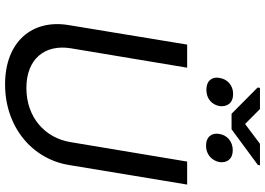

<svg xmlns="http://www.w3.org/2000/svg" viewBox="-168 -895 1076 780"><g transform="rotate(90 370.0 -505.0)"><path d="M636.4 -727.3 557.5 -254.3C540.8 -149.5 456.3 -74.2 337.7 -74.2C218.8 -74.2 159.4 -149.5 176.1 -254.3L255 -727.3H161.2L82 -246.4C56.8 -96.6 150.6 12.4 322.8 12.4C494.7 12.4 625.4 -96.6 650.2 -246.4L729.8 -727.3ZM296.5 -858.3C290.8 -829.5 307.2 -805.4 344.5 -805.4C381.7 -805.4 405.2 -828.1 410.9 -858.3C415.1 -889.6 398.8 -914.1 361.5 -914.1C325.6 -914.1 300.8 -889.6 296.5 -858.3ZM335.6 -1013.5 442.1 -907.7H505.3L650.2 -1014.6L651.6 -1023.1H564.3L483.7 -962.7L422.9 -1023.1H337ZM524.1 -858.3C518.5 -828.5 534.8 -804 572.1 -804C609.4 -804 632.8 -829.5 638.5 -858.3C642.8 -888.5 626.4 -912.6 590.6 -912.6C553.3 -912.6 528.8 -888.5 524.1 -858.3Z"/></g></svg>

Font: Margiela Sans Text
Style: Italic
Weight: 400
Italic angle: -9.39999°
Designer: Stefan Endress, Andreas Faust
Version: Version 1.100;FEAKit 1.0